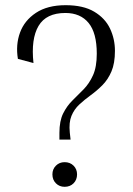

<svg xmlns="http://www.w3.org/2000/svg" viewBox="-20 -710 511 740"><path d="M252 -172H209V-198Q209 -244 223.5 -273Q238 -302 259.5 -323Q281 -344 302.5 -366Q324 -388 338.5 -420Q353 -452 353 -503Q353 -583 321.5 -621.5Q290 -660 232 -660Q158 -660 128.5 -610Q99 -560 109 -467L49 -483Q40 -537 57 -584Q74 -631 118.5 -660.5Q163 -690 233 -690Q301 -690 343 -665Q385 -640 404 -600Q423 -560 423 -514Q423 -466 409.5 -434.5Q396 -403 374.5 -381.5Q353 -360 329.5 -343Q306 -326 286 -307.5Q266 -289 255.5 -263.5Q245 -238 249 -199ZM229 10Q209 10 195.5 -3.5Q182 -17 182 -38Q182 -58 195.5 -71.5Q209 -85 229 -85Q250 -85 263.5 -71.5Q277 -58 277 -38Q277 -17 263.5 -3.5Q250 10 229 10Z"/></svg>

Font: Inria Serif Light
Style: Regular
Weight: 300
Designer: Black Foundry Team
Foundry: Black Foundry
Version: Version 1.000; ttfautohint (v1.8.3)